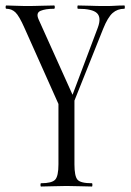

<svg xmlns="http://www.w3.org/2000/svg" viewBox="-23 -406 477 701"><path d="M126.8 275Q124.8 275 124.8 269Q124.8 263 126.8 263Q166.3 263 178.4 250Q190.4 237 190.4 194V-57.4H248.8V194Q248.8 237 259.9 250Q271 263 312.4 263Q314.4 263 314.4 269Q314.4 275 312.4 275Q294 275 270.4 274Q246.8 273 220 273Q194.2 273 169.7 274Q145.2 275 126.8 275ZM430.8 -386Q432.8 -386 432.8 -380Q432.8 -374 430.8 -374Q405.8 -374 388.2 -358.5Q370.6 -343 353.6 -300.8L229 10.8Q227.8 15 218.5 15Q209.2 15 207 10.8L66.8 -303Q46.8 -348.4 33 -361.2Q19.2 -374 0.4 -374Q-2.6 -374 -2.6 -380Q-2.6 -386 0.4 -386Q15 -386 32.5 -385Q50 -384 68.6 -384Q103.1 -384 128.2 -385Q153.3 -386 174.2 -386Q177.2 -386 177.2 -380Q177.2 -374 174.2 -374Q143.2 -374 125.2 -366.5Q107.2 -359 118 -335L246 -50.8L219.8 -1.4L334.4 -305.8Q347.6 -342 331 -358Q314.4 -374 261.6 -374Q259.6 -374 259.6 -380Q259.6 -386 261.6 -386Q285.6 -386 307.1 -385Q328.6 -384 362.6 -384Q384.3 -384 397.7 -385Q411.2 -386 430.8 -386Z"/></svg>

Font: Cormorant Garamond Light
Style: Regular
Weight: 300
Designer: Christian Thalmann (Catharsis Fonts)
Foundry: Catharsis Fonts
Version: Version 4.001